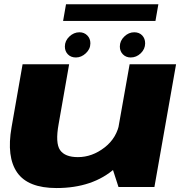

<svg xmlns="http://www.w3.org/2000/svg" viewBox="-20 -898 900 922"><path d="M549 0H721.5L825.5 -589.5H602.5L516 -102ZM312 -589.5H88.5L35.5 -287Q10.5 -144 62.5 -69.5Q114.5 5 251.5 5Q426 5 533.2 -90.5Q640.5 -186 653.5 -259L554.5 -312Q542 -236 482.2 -189.8Q422.5 -143.5 354 -143.5Q292 -143.5 268.5 -177.2Q245 -211 261.5 -302ZM344.5 -622Q370.5 -622 392.2 -642.2Q414 -662.5 414 -690Q414 -713 399 -728Q384 -743 361.5 -743Q334.5 -743 313 -722.5Q291.5 -702 291.5 -674.5Q291.5 -652 306 -637Q320.5 -622 344.5 -622ZM607.5 -622Q635 -622 656 -642.2Q677 -662.5 677 -690Q677 -713 662.8 -728Q648.5 -743 624.5 -743Q598 -743 576.8 -722.5Q555.5 -702 555.5 -674.5Q555.5 -652 570.2 -637Q585 -622 607.5 -622ZM283 -797.5H726.5L740.5 -877.5H297Z"/></svg>

Font: Anybody Expanded ExtraBold
Style: Italic
Weight: 800
Width: 7
Italic angle: -10°
Version: Version 1.113;gftools[0.9.25]